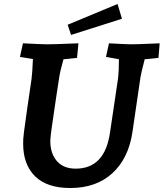

<svg xmlns="http://www.w3.org/2000/svg" viewBox="-20 -927 820 962"><path d="M96 -207Q95 -225 100 -265Q105 -305 116 -381L138 -531Q142 -561 145 -631L80 -642L95 -710Q193 -705 215 -705Q250 -705 346 -709L373 -710L366 -637L298 -630Q280 -565 277 -541L264 -457Q247 -342 239.5 -290Q232 -238 232 -221Q232 -158 265 -120Q298 -82 359 -82Q505 -82 531 -262L571 -531Q576 -572 576 -630L511 -642L526 -710Q616 -705 635 -705Q669 -705 755 -709L780 -710L774 -637L705 -630Q687 -561 684 -541L644 -268Q625 -135 544 -60Q463 15 332 15Q215 15 155.5 -44Q96 -103 96 -207ZM319 -803 569 -907 591 -833 336 -752Z"/></svg>

Font: Andada Pro ExtraBold
Style: Italic
Weight: 800
Italic angle: -6.99998°
Designer: Carolina Giovagnoli
Foundry: Huerta Tipografica
Version: Version 3.005; ttfautohint (v1.8.4)